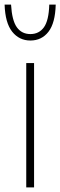

<svg xmlns="http://www.w3.org/2000/svg" viewBox="-42 -814 262 834"><path d="M72 0V-540H106V0ZM90 -638Q41.5 -638 11 -676.2Q-19.5 -714.5 -22 -794H6Q10 -725 31.2 -695.5Q52.5 -666 90 -666Q127.5 -666 148.8 -695.5Q170 -725 172 -794H200Q198 -714 168.5 -676Q139 -638 90 -638Z"/></svg>

Font: Encode Sans Condensed Condensed Thin
Style: Regular
Weight: 100
Width: 3
Designer: Multiple Designers
Foundry: Impallari Type
Version: Version 3.000; ttfautohint (v1.8.3) -l 8 -r 50 -G 200 -x 14 